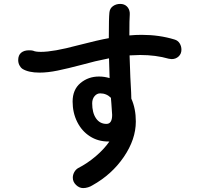

<svg xmlns="http://www.w3.org/2000/svg" viewBox="-20 -870 1040 981"><path d="M907 -616Q907 -595 892.5 -581.5Q878 -568 857 -568Q852 -568 842 -570Q776 -589 696 -589Q678 -589 642 -587Q646 -457 650 -399Q651 -388 651 -366Q674 -315 674 -249Q674 -158 612.5 -68Q551 22 452 77Q443 83 430 87Q417 91 405 91Q385 91 368.5 75Q352 59 352 38Q352 23 359.5 9.5Q367 -4 379 -11Q426 -35 468.5 -71Q511 -107 539 -147H533Q481 -147 439.5 -173.5Q398 -200 374.5 -247Q351 -294 351 -351Q351 -412 391 -445.5Q431 -479 486 -479Q513 -479 540 -471L537 -572Q465 -558 398 -539Q326 -520 275 -509.5Q224 -499 182 -499Q126 -499 95 -518Q85 -525 79 -537Q73 -549 73 -563Q73 -588 88 -600.5Q103 -613 128 -613Q142 -613 149 -611Q161 -605 189 -605Q253 -605 376 -638Q484 -666 536 -675V-681Q536 -780 539 -806Q541 -827 557 -838.5Q573 -850 594 -850Q615 -850 628 -837.5Q641 -825 643 -805V-795Q641 -772 641 -695V-689Q672 -692 704 -692Q794 -692 872 -668Q889 -663 898 -648.5Q907 -634 907 -616ZM553 -283Q553 -292 549 -342L547 -366V-370Q524 -393 492 -393Q475 -393 463 -378.5Q451 -364 451 -342Q451 -294 470.5 -265.5Q490 -237 524 -237Q553 -237 553 -283Z"/></svg>

Font: Tsukimi Rounded SemiBold
Style: Regular
Weight: 600
Designer: Takashi Funayama
Foundry: Takashi Funayama
Version: Version 1.032; ttfautohint (v1.8.3)